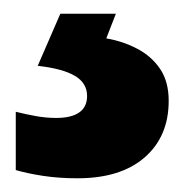

<svg xmlns="http://www.w3.org/2000/svg" viewBox="-20 -20 271 280"><path d="M226 127Q226 179 191 209.5Q156 240 93 240Q66 240 43 236.5Q20 233 3 228V143Q19 147 33.5 149.5Q48 152 62 152Q84 152 95.5 144Q107 136 107 120Q107 101 89 90.5Q71 80 35 76L68 0H149L135 36Q159 40 180 51Q201 62 213.5 80.5Q226 99 226 127Z"/></svg>

Font: Noto Sans Khmer SemiCondensed ExtraBold
Style: Regular
Weight: 800
Width: 4
Designer: Danh Hong and the Monotype Design Team
Foundry: Monotype Imaging Inc.
Version: Version 2.004